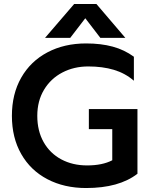

<svg xmlns="http://www.w3.org/2000/svg" viewBox="-20 -933 753 968"><path d="M354 -913H466L612 -742H486L410 -841L334 -742H207ZM40 -349Q40 -459 87 -541.5Q134 -624 219 -669Q304 -714 414 -714Q489 -714 548 -698Q607 -682 655 -647V-526Q611 -564 554 -581Q497 -598 425 -598Q353 -598 294.5 -567.5Q236 -537 202 -480.5Q168 -424 168 -349Q168 -273 200 -216.5Q232 -160 289 -129.5Q346 -99 419 -99Q496 -99 546 -125V-282H428V-383H673V-57Q580 15 414 15Q304 15 219 -29.5Q134 -74 87 -156.5Q40 -239 40 -349Z"/></svg>

Font: Prompt Medium
Style: Regular
Weight: 500
Designer: Katatrad Team
Foundry: CadsonDemak
Version: Version 1.001